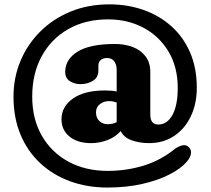

<svg xmlns="http://www.w3.org/2000/svg" viewBox="-20 -716 968 882"><path d="M707 -144Q748 -144 772.2 -188Q796.5 -232 796.5 -312Q796.5 -408.5 754 -479.2Q711.5 -550 639.2 -588.5Q567 -627 476.5 -627Q372.5 -627 294 -582.5Q215.5 -538 171.8 -458Q128 -378 128 -272Q128 -169.5 172 -92.8Q216 -16 294.2 26.5Q372.5 69 474.5 69Q560.5 69 639.2 45Q718 21 782.5 -31.5Q797.5 -42.5 815.8 -47.8Q834 -53 847.5 -40Q860 -27.5 857 -9.2Q854 9 838 27Q811 58.5 758.5 85.5Q706 112.5 633.2 129Q560.5 145.5 473.5 145.5Q380.5 145.5 302 116.8Q223.5 88 165 33.8Q106.5 -20.5 74.2 -97.8Q42 -175 42 -272Q42 -359 74 -435.8Q106 -512.5 164.8 -571Q223.5 -629.5 304.2 -662.8Q385 -696 482.5 -696Q566.5 -696 639.5 -670.2Q712.5 -644.5 767.5 -595.2Q822.5 -546 853.2 -475Q884 -404 884 -313Q884 -240 857 -182.5Q830 -125 780.5 -91.8Q731 -58.5 664 -58.5Q620.5 -58.5 584.2 -71.8Q548 -85 534.5 -114Q511.5 -87.5 475 -73Q438.5 -58.5 398.5 -58.5Q336.5 -58.5 299.5 -88.5Q262.5 -118.5 262.5 -168.5Q262.5 -226 315 -263.2Q367.5 -300.5 462.5 -300.5Q495.5 -300.5 516 -295.5V-395Q516 -418 505.2 -433.8Q494.5 -449.5 471.5 -449.5Q453 -449.5 442.5 -440.2Q432 -431 432 -415.5V-393Q432 -360 406.8 -344.8Q381.5 -329.5 349.5 -329.5Q322 -329.5 300.8 -343.2Q279.5 -357 279.5 -385.5Q279.5 -443 336 -478.5Q392.5 -514 508.5 -514Q553 -514 589.8 -500Q626.5 -486 648.5 -457.2Q670.5 -428.5 670.5 -384.5V-189Q670.5 -144 707 -144ZM421 -200Q421 -175 436.2 -160.2Q451.5 -145.5 474 -145.5Q500 -145.5 516 -155V-245Q508 -248 499.8 -249.8Q491.5 -251.5 480.5 -251.5Q456.5 -251.5 438.8 -237.5Q421 -223.5 421 -200Z"/></svg>

Font: Fraunces 72pt SuperSoft
Style: Bold
Weight: 700
Version: Version 1.000;[0bf87f6ff]